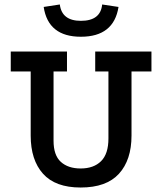

<svg xmlns="http://www.w3.org/2000/svg" viewBox="-20 -819 724 857"><path d="M567 -214Q567 -105 511 -43.5Q455 18 340 18Q227 18 172 -43.5Q117 -105 117 -214V-500H28V-589H279V-500H219V-191Q219 -126 251.5 -96.5Q284 -67 340 -67Q398 -67 431 -99.5Q464 -132 464 -201V-500H405V-589H656V-500H567ZM341 -655Q195 -655 175 -788L247 -799Q256 -726 341 -726Q429 -726 436 -799L509 -788Q488 -655 341 -655Z"/></svg>

Font: Podkova SemiBold
Style: Regular
Weight: 600
Designer: Ilya Yudin
Foundry: Cyreal (www.cyreal.org)
Version: Version 2.103